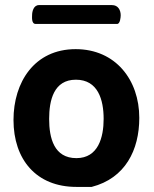

<svg xmlns="http://www.w3.org/2000/svg" viewBox="-20 -727 605 754"><path d="M33 -256C33 -101 122 7 280 7H340C472 -27 527 -138 527 -264C527 -413 434 -534 277 -534C115 -534 33 -404 33 -256ZM173 -260C173 -333 191 -414 278 -414C365 -414 387 -335 387 -260C387 -188 366 -106 280 -106C192 -106 173 -185 173 -260ZM106 -667C106 -660 103 -633 120 -633H440C452 -633 454 -660 454 -667C454 -687 444 -707 420 -707H133C112 -707 106 -682 106 -667Z"/></svg>

Font: Asimov Print
Style: C
Weight: 500
Designer: Google
Version: Version 2.000980: 2014